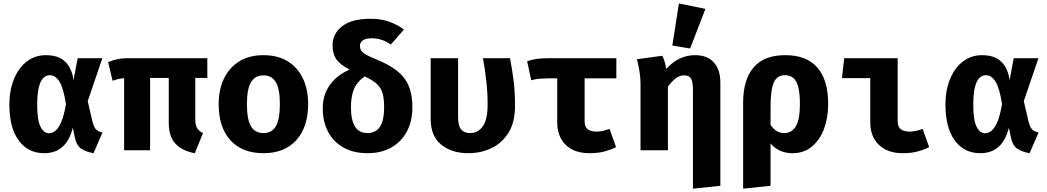

<svg xmlns="http://www.w3.org/2000/svg" viewBox="-20 -889 6194 1136"><path d="M252.3 -562.6Q327.2 -562.6 366.7 -523.1Q406.2 -483.6 414.9 -414.4L439.5 -544.6H585.6L499 -290.3L526.7 -171.8Q535.4 -135.4 549.5 -122.3Q563.6 -109.2 586.2 -104.6L533.3 17.4Q489.2 9.7 460.8 -9Q432.3 -27.7 422.1 -79L410.8 -133.3Q373.3 17.4 241.5 17.4Q145.6 17.4 90.5 -58.2Q35.4 -133.8 35.4 -269.7Q35.4 -354.4 62.3 -420.5Q89.2 -486.7 137.9 -524.6Q186.7 -562.6 252.3 -562.6ZM274.9 -444.1Q239 -444.1 219.5 -401.8Q200 -359.5 200 -269.7Q200 -177.9 219.7 -139.2Q239.5 -100.5 270.8 -100.5Q289.2 -100.5 307.4 -114.9Q325.6 -129.2 342.1 -166.7Q358.5 -204.1 370.3 -272.8Q355.9 -366.7 332.1 -405.4Q308.2 -444.1 274.9 -444.1Z M1206.7 -544.6V-427.7H1135.4V-183.6Q1135.4 -149.2 1146.2 -131Q1156.9 -112.8 1181 -101.5L1132.8 17.4Q1061.5 5.1 1020 -36.9Q978.5 -79 978.5 -162.1V-427.7H868.2V0H714.4V-426.2Q692.3 -424.6 677.7 -421Q663.1 -417.4 646.2 -411.3L619.5 -522.1Q646.7 -532.8 673.8 -538.7Q701 -544.6 732.8 -544.6Z M1538.5 -562.6Q1622.6 -562.6 1681.5 -526.7Q1740.5 -490.8 1771.8 -425.9Q1803.1 -361 1803.1 -273.8Q1803.1 -137.4 1733.3 -60Q1663.6 17.4 1538.5 17.4Q1413.3 17.4 1343.6 -59Q1273.8 -135.4 1273.8 -272.8Q1273.8 -359.5 1305.4 -424.6Q1336.9 -489.7 1396.2 -526.2Q1455.4 -562.6 1538.5 -562.6ZM1538.5 -443.1Q1488.7 -443.1 1464.9 -402.3Q1441 -361.5 1441 -272.8Q1441 -182.6 1464.9 -142.1Q1488.7 -101.5 1538.5 -101.5Q1588.2 -101.5 1612.1 -142.1Q1635.9 -182.6 1635.9 -273.8Q1635.9 -362.1 1612.1 -402.6Q1588.2 -443.1 1538.5 -443.1Z M2173.3 -777.9Q2235.9 -777.9 2285.4 -759.7Q2334.9 -741.5 2369.7 -713.8L2292.3 -625.6Q2240.5 -662.6 2179 -662.6Q2143.6 -662.6 2126.7 -650Q2109.7 -637.4 2109.7 -617.9Q2109.7 -602.1 2116.9 -590Q2124.1 -577.9 2144.6 -566.2Q2165.1 -554.4 2204.6 -538.5Q2279.5 -508.2 2327.2 -471.3Q2374.9 -434.4 2397.4 -382.3Q2420 -330.3 2420 -254.4Q2420 -172.8 2387.4 -111.5Q2354.9 -50.3 2295.4 -16.4Q2235.9 17.4 2154.9 17.4Q2071.8 17.4 2012.3 -15.9Q1952.8 -49.2 1921.3 -109.2Q1889.7 -169.2 1889.7 -248.2Q1889.7 -327.2 1931 -385.4Q1972.3 -443.6 2048.2 -477.4Q1989.7 -508.2 1968.7 -540.3Q1947.7 -572.3 1947.7 -620.5Q1947.7 -689.2 2004.1 -733.6Q2060.5 -777.9 2173.3 -777.9ZM2137.4 -436.9Q2089.2 -401.5 2072.8 -357.9Q2056.4 -314.4 2056.4 -255.4Q2056.4 -101.5 2153.8 -101.5Q2202.6 -101.5 2227.7 -138.7Q2252.8 -175.9 2252.8 -255.4Q2252.8 -306.7 2243.1 -339Q2233.3 -371.3 2208.2 -393.8Q2183.1 -416.4 2137.4 -436.9Z M2997.4 -544.6Q3009.7 -483.6 3018.5 -414.4Q3027.2 -345.1 3027.2 -262.6Q3027.2 -165.6 2988.7 -103.8Q2950.3 -42.1 2887.4 -12.3Q2824.6 17.4 2750.8 17.4Q2652.8 17.4 2590.5 -33.1Q2528.2 -83.6 2528.2 -184.1V-544.6H2690.3V-194.4Q2690.3 -144.1 2708.7 -122.8Q2727.2 -101.5 2762.1 -101.5Q2807.2 -101.5 2836.2 -141Q2865.1 -180.5 2865.1 -271.8Q2865.1 -339 2857.4 -409.7Q2849.7 -480.5 2837.4 -544.6Z M3626.7 -544.6V-425.6H3439V-170.3Q3439 -137.9 3457.7 -124.1Q3476.4 -110.3 3508.2 -110.3Q3529.7 -110.3 3549.5 -115.1Q3569.2 -120 3586.2 -126.7L3625.1 -18.5Q3597.4 -4.1 3558.5 6.7Q3519.5 17.4 3467.7 17.4Q3377.9 17.4 3327.4 -31.8Q3276.9 -81 3276.9 -164.6V-425.6H3228.7Q3206.2 -425.6 3176.9 -423.6Q3147.7 -421.5 3123.1 -414.4L3099 -526.2Q3143.6 -544.6 3224.1 -544.6Z M4092.3 -562.6Q4164.6 -562.6 4203.3 -520Q4242.1 -477.4 4242.1 -400V210.3L4080 227.2V-353.3Q4080 -403.6 4069.2 -423.3Q4058.5 -443.1 4027.7 -443.1Q4001.5 -443.1 3978.2 -425.4Q3954.9 -407.7 3931.8 -376.9V0H3769.7V-391.8Q3769.7 -432.3 3762.8 -472.3Q3755.9 -512.3 3748.2 -538.5L3897.9 -559Q3914.4 -531.3 3921.5 -480.5Q3994.4 -562.6 4092.3 -562.6ZM3996.9 -868.7 4153.8 -836.4 4063.1 -602.1 3957.9 -619.5Z M4626.7 -562.6Q4752.3 -562.6 4816.2 -489.2Q4880 -415.9 4880 -273.8Q4880 -191.8 4855.1 -125.9Q4830.3 -60 4783.1 -21.3Q4735.9 17.4 4668.7 17.4Q4630.3 17.4 4597.2 3.3Q4564.1 -10.8 4539 -40.5V210.3L4376.9 227.2V-282.1Q4376.9 -416.9 4438.5 -489.7Q4500 -562.6 4626.7 -562.6ZM4624.6 -444.1Q4576.9 -444.1 4557.9 -400.3Q4539 -356.4 4539 -254.4V-150.3Q4571.3 -101.5 4619.5 -101.5Q4664.6 -101.5 4688.7 -141.8Q4712.8 -182.1 4712.8 -271.8Q4712.8 -338.5 4702.6 -375.9Q4692.3 -413.3 4672.6 -428.7Q4652.8 -444.1 4624.6 -444.1Z M5129.2 -426.7H4961.5L4974.9 -544.6H5291.3V-170.3Q5291.3 -137.9 5310.3 -124.1Q5329.2 -110.3 5361.5 -110.3Q5382.6 -110.3 5402.1 -115.1Q5421.5 -120 5439 -126.7L5477.4 -18.5Q5450.3 -4.1 5411.3 6.7Q5372.3 17.4 5320.5 17.4Q5231.8 17.4 5180.5 -31.8Q5129.2 -81 5129.2 -164.6Z M5790.8 -562.6Q5865.6 -562.6 5905.1 -523.1Q5944.6 -483.6 5953.3 -414.4L5977.9 -544.6H6124.1L6037.4 -290.3L6065.1 -171.8Q6073.8 -135.4 6087.9 -122.3Q6102.1 -109.2 6124.6 -104.6L6071.8 17.4Q6027.7 9.7 5999.2 -9Q5970.8 -27.7 5960.5 -79L5949.2 -133.3Q5911.8 17.4 5780 17.4Q5684.1 17.4 5629 -58.2Q5573.8 -133.8 5573.8 -269.7Q5573.8 -354.4 5600.8 -420.5Q5627.7 -486.7 5676.4 -524.6Q5725.1 -562.6 5790.8 -562.6ZM5813.3 -444.1Q5777.4 -444.1 5757.9 -401.8Q5738.5 -359.5 5738.5 -269.7Q5738.5 -177.9 5758.2 -139.2Q5777.9 -100.5 5809.2 -100.5Q5827.7 -100.5 5845.9 -114.9Q5864.1 -129.2 5880.5 -166.7Q5896.9 -204.1 5908.7 -272.8Q5894.4 -366.7 5870.5 -405.4Q5846.7 -444.1 5813.3 -444.1Z"/></svg>

Font: FiraCode Nerd Font
Style: Bold
Weight: 700
Designer: Carrois Corporate, Edenspiekermann AG, Nikita Prokopov
Foundry: Carrois Corporate, Edenspiekermann AG, Nikita Prokopov
Version: Version 6.002;Nerd Fonts 2.1.0